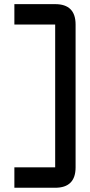

<svg xmlns="http://www.w3.org/2000/svg" viewBox="-20 -801 431 919"><path d="M341.8 -683.6V0Q341.8 97.7 244.1 97.7H48.8V0H244.1V-683.6H48.8V-781.2H244.1Q341.8 -781.2 341.8 -683.6Z"/></svg>

Font: BabelStone Runic Dotted
Style: Regular
Weight: 400
Designer: Andrew West
Foundry: BabelStone
Version: Version 3.003 March 14, 2022